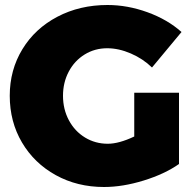

<svg xmlns="http://www.w3.org/2000/svg" viewBox="-20 -734 780 768"><path d="M517 -363H696V-78Q639 -38 555 -12Q471 14 396 14Q289 14 203 -33.5Q117 -81 68 -164Q19 -247 19 -351Q19 -454 69.5 -537Q120 -620 209.5 -667Q299 -714 410 -714Q490 -714 570 -685Q650 -656 706 -606L588 -464Q552 -499 503.5 -520Q455 -541 409 -541Q359 -541 318.5 -516Q278 -491 255 -447.5Q232 -404 232 -351Q232 -297 255.5 -253Q279 -209 320 -184Q361 -159 411 -159Q456 -159 517 -188Z"/></svg>

Font: #9Slide03 Montserrat ExtraBold
Style: Regular
Weight: 800
Designer: Julieta Ulanovsky
Foundry: Julieta Ulanovsky
Version: Version 6.001